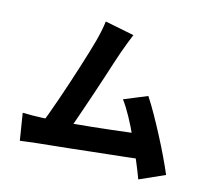

<svg xmlns="http://www.w3.org/2000/svg" viewBox="-116 -932 1232 1119"><g transform="rotate(15 500.0 -372.0)"><path d="M564 -757Q554 -733 542.5 -703.5Q531 -674 519 -640Q509 -612 495 -568.5Q481 -525 464.5 -474Q448 -423 430 -370Q412 -317 395 -267Q378 -217 363.5 -176Q349 -135 338 -109L174 -103Q188 -137 205 -183Q222 -229 240.5 -282.5Q259 -336 277.5 -392Q296 -448 312.5 -500.5Q329 -553 342.5 -597.5Q356 -642 364 -672Q374 -711 379.5 -738.5Q385 -766 388 -792ZM740 -437Q767 -396 797.5 -342Q828 -288 858.5 -229.5Q889 -171 915 -116.5Q941 -62 959 -19L809 48Q792 1 767 -57.5Q742 -116 714.5 -177Q687 -238 658 -291Q629 -344 602 -380ZM173 -154Q207 -155 254.5 -158.5Q302 -162 357 -167Q412 -172 469.5 -178Q527 -184 583 -190.5Q639 -197 687.5 -203Q736 -209 771 -214L803 -71Q766 -66 714.5 -60.5Q663 -55 604.5 -48.5Q546 -42 485.5 -35.5Q425 -29 368 -22.5Q311 -16 262.5 -11.5Q214 -7 181 -3Q162 -1 135.5 2.5Q109 6 84 9L58 -153Q85 -152 116.5 -152.5Q148 -153 173 -154Z"/></g></svg>

Font: Noto Sans TC ExtraBold
Style: Regular
Weight: 800
Designer: Ryoko NISHIZUKA  (kana, bopomofo & ideographs); Paul D. Hunt (Latin, Greek & Cyrillic); Sandoll Communications , Soo-you
Foundry: Adobe
Version: Version 2.004-H2;hotconv 1.0.118;makeotfexe 2.5.65603